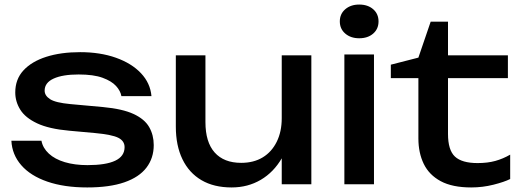

<svg xmlns="http://www.w3.org/2000/svg" viewBox="-20 -809 2286 843"><path d="M655 -172Q655 -115 623 -73Q591 -31 526 -8.5Q461 14 363 14Q262 14 188 -11.5Q114 -37 73.5 -83.5Q33 -130 30 -191H162Q168 -159 194.5 -134.5Q221 -110 264.5 -97Q308 -84 364 -84Q445 -84 486 -103.5Q527 -123 527 -163Q527 -190 499.5 -204Q472 -218 396 -225L285 -235Q195 -243 143 -267.5Q91 -292 69 -327.5Q47 -363 47 -403Q47 -461 83 -500Q119 -539 183 -559.5Q247 -580 332 -580Q420 -580 489 -555.5Q558 -531 599 -487.5Q640 -444 645 -387H513Q509 -410 489.5 -431.5Q470 -453 430.5 -467.5Q391 -482 325 -482Q255 -482 215.5 -464Q176 -446 176 -411Q176 -389 200 -373.5Q224 -358 289 -352L432 -339Q518 -331 566.5 -308.5Q615 -286 635 -251Q655 -216 655 -172Z M997 14Q919 14 864.5 -18Q810 -50 781 -110Q752 -170 752 -253V-566H882V-273Q882 -185 922.5 -139.5Q963 -94 1039 -94Q1094 -94 1133.5 -118Q1173 -142 1195 -186.5Q1217 -231 1217 -290L1262 -265Q1254 -178 1218 -115.5Q1182 -53 1125 -19.5Q1068 14 997 14ZM1217 0V-204V-566H1347V-184V0Z M1492 -570H1557H1622V0H1492ZM1557 -641Q1520 -641 1496 -661.5Q1472 -682 1472 -715Q1472 -748 1496 -768.5Q1520 -789 1557 -789Q1595 -789 1618.5 -768.5Q1642 -748 1642 -715Q1642 -682 1618.5 -661.5Q1595 -641 1557 -641Z M1696 -466V-525L1817 -556L1871 -714H1947V-566H2210V-466H1947V-221Q1947 -150 1977.5 -121.5Q2008 -93 2077 -93Q2121 -93 2155 -102.5Q2189 -112 2220 -130V-23Q2194 -10 2146.5 2Q2099 14 2049 14Q1966 14 1915 -13.5Q1864 -41 1840.5 -89.5Q1817 -138 1817 -201V-466Z"/></svg>

Font: Bounded
Style: Regular
Weight: 400
Designer: Vlad Churkin
Version: Version 1.0